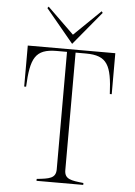

<svg xmlns="http://www.w3.org/2000/svg" viewBox="-60 -957 706 1003"><g transform="rotate(5 292.5 -456.0)"><path d="M522 -700H63V-485H73C80 -635 103 -685 216 -685H270V-69C270 -21 235 -17 170 -10V0H415V-10C350 -17 315 -21 315 -69V-685H369C482 -685 505 -635 512 -485H522ZM148 -904 293 -729 438 -904 432 -912 293 -777 154 -912Z"/></g></svg>

Font: Sprat Condensed Thin
Style: Regular
Weight: 100
Width: 3
Designer: Ethan Nakache
Foundry: Collletttivo
Version: Version 2.000;Glyphs 3.2 (3217)